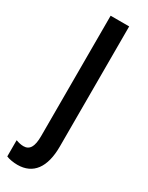

<svg xmlns="http://www.w3.org/2000/svg" viewBox="-227 -576 656 852"><g transform="rotate(30 101.0 -150.0)"><path d="M36 240C116 240 159 183 159 75V-540H64V77C64 130 50 155 18 155C6 155 -7 152 -21 147V230C-8 236 16 240 36 240Z"/></g></svg>

Font: Noto Sans Malayalam ExtraCondensed Medium
Style: Regular
Weight: 500
Width: 2
Designer: Jelle Bosma - Monotype Design Team
Foundry: Monotype Imaging Inc.
Version: Version 2.104